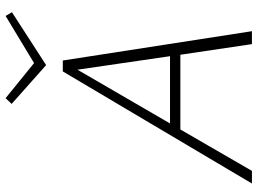

<svg xmlns="http://www.w3.org/2000/svg" viewBox="-134 -762 897 668"><g transform="rotate(-90 314.0 -428.5)"><path d="M457 -249H197L53 0H9L399 -658H437L539 0H494ZM452 -285 405 -607 218 -285ZM605 -835 421 -716 286 -836 306 -857 428 -758 592 -857Z"/></g></svg>

Font: Ysabeau Light
Style: Italic
Weight: 300
Italic angle: -12°
Designer: Christian Thalmann (Catharsis Fonts)
Version: Version 0.003